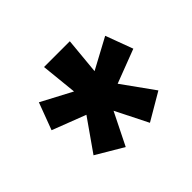

<svg xmlns="http://www.w3.org/2000/svg" viewBox="-98 -932 643 643"><g transform="rotate(-45 223.0 -610.5)"><path d="M77.1 -475.6 156.2 -588.4 37.1 -634.3 73.2 -730.5 182.1 -672.9 168.9 -801.8H291L278.8 -672.4L387.7 -731L423.8 -633.8L303.7 -587.9L384.3 -475.6L287.6 -418.9L230 -533.7L172.9 -418.9Z"/></g></svg>

Font: Oswald-Bold
Style: Bold
Weight: 700
Designer: vernon adams
Foundry: vernon adams
Version: Version 2.002; ttfautohint (v0.92.18-e454-dirty) -l 8 -r 50 